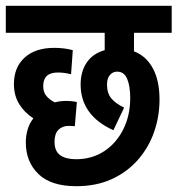

<svg xmlns="http://www.w3.org/2000/svg" viewBox="-20 -642 612 662"><path d="M242 -93Q297 -93 339 -120.5Q381 -148 405 -196Q429 -244 429 -304Q429 -345 418.5 -370Q408 -395 384 -395Q369 -395 359 -383.5Q349 -372 349 -350Q349 -320 364.5 -302Q380 -284 408 -271L371 -193Q258 -244 258 -351Q258 -396 279.5 -427Q301 -458 341 -469V-529H0V-622H572V-529H442V-465Q484 -449 507 -406.5Q530 -364 530 -299Q530 -241 511.5 -187.5Q493 -134 456 -91.5Q419 -49 365.5 -24.5Q312 0 243 0Q156 0 112.5 -42Q69 -84 69 -151Q69 -173 75 -194.5Q81 -216 95 -234Q64 -254 46 -283.5Q28 -313 28 -352Q28 -410 65 -443.5Q102 -477 167 -477Q202 -477 231 -469L225 -386Q213 -389 202 -390.5Q191 -392 179 -392Q129 -392 129 -345Q129 -324 140 -311Q151 -298 169 -289Q187 -294 207 -294Q230 -294 245 -290L238 -207Q234 -207 228 -207.5Q222 -208 217 -208Q195 -208 181.5 -194.5Q168 -181 168 -153Q168 -121 187.5 -107Q207 -93 242 -93Z"/></svg>

Font: Noto Sans Devanagari UI ExtraCondensed SemiBold
Style: Regular
Weight: 600
Width: 2
Designer: Jelle Bosma - Monotype Design Team
Foundry: Monotype Imaging Inc.
Version: Version 2.004; ttfautohint (v1.8.4.7-5d5b)